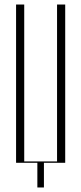

<svg xmlns="http://www.w3.org/2000/svg" viewBox="-20 -719 359 848"><path d="M51 0V-699H87V-6H232V-699H268V0H174V109H145V0Z"/></svg>

Font: Moniqa ExtLt Narrow Display
Style: Regular
Weight: 200
Width: 4
Designer: Rajesh Rajput
Foundry: Rajesh Rajput
Version: Version 1.000